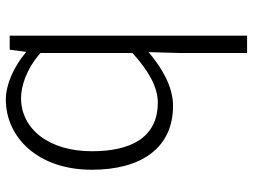

<svg xmlns="http://www.w3.org/2000/svg" viewBox="-122 -712 848 643"><g transform="rotate(90 301.5 -391.0)"><path d="M314 13C439 13 549 -93 549 -275C549 -439 477 -547 335 -547C271 -547 208 -510 155 -465L158 -567V-795H100V0H147L154 -54H156C205 -13 264 13 314 13ZM309 -38C270 -38 213 -55 158 -103V-411C218 -466 273 -496 324 -496C443 -496 487 -403 487 -275C487 -132 413 -38 309 -38Z"/></g></svg>

Font: Noto Sans CJK KR Light
Style: Regular
Weight: 300
Designer: Ryoko NISHIZUKA (kana & ideographs); Paul D. Hunt (Latin, Greek & Cyrillic); Wenlong ZHANG (bopomofo); Sandoll Communica
Foundry: Adobe Systems Incorporated
Version: Version 1.004;PS 1.004;hotconv 1.0.82;makeotf.lib2.5.63406